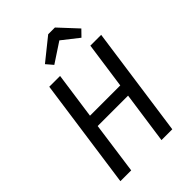

<svg xmlns="http://www.w3.org/2000/svg" viewBox="-262 -1021 1130 1130"><g transform="rotate(-45 303.0 -456.0)"><path d="M50 0 147 -689H237L196 -399H448L489 -689H579L482 0H392L438 -324H185L140 0ZM223 -801 361 -912H417L523 -798L485 -759L382 -840L259 -759Z"/></g></svg>

Font: Fira Sans Condensed
Style: Italic
Weight: 400
Width: 3
Italic angle: -8°
Designer: bBox Type GmbH & Carrois Corporate GbR & Edenspiekermann AG
Foundry: bBox Type GmbH & Carrois Corporate GbR & Edenspiekermann AG
Version: Version 4.301